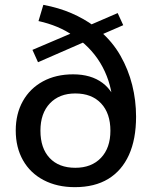

<svg xmlns="http://www.w3.org/2000/svg" viewBox="-20 -764 627 793"><path d="M289 9Q216 9 160.5 -20Q105 -49 75 -102Q45 -155 45 -225Q45 -294 74.5 -346.5Q104 -399 157.5 -428Q211 -457 282 -457Q356 -457 403.5 -421.5Q451 -386 472 -311H446Q447 -394 413 -468.5Q379 -543 313 -596L334 -593L137 -507L114 -558L283 -630L282 -617Q252 -638 216 -653Q180 -668 139 -677L159 -744Q223 -732 275 -709.5Q327 -687 369 -656L348 -659L466 -710L489 -660L390 -617L394 -635Q445 -591 477.5 -534Q510 -477 526 -413Q542 -349 542 -282Q542 -189 512.5 -124Q483 -59 427 -25Q371 9 289 9ZM291 -71Q358 -71 397 -112Q436 -153 436 -224Q436 -296 397.5 -337Q359 -378 291 -378Q225 -378 186 -337Q147 -296 147 -224Q147 -152 185 -111.5Q223 -71 291 -71Z"/></svg>

Font: Mulish ExtraLight SemiBold
Style: Regular
Weight: 600
Version: Version 3.603